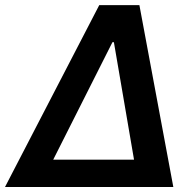

<svg xmlns="http://www.w3.org/2000/svg" viewBox="-41 -748 783 768"><path d="M-21 0 356 -727.5H516.6L652.3 0ZM171.9 -109.4H495.1L414.6 -579.1H408.7Z"/></svg>

Font: Inter SemiBold
Style: Italic
Weight: 600
Italic angle: -9.3988°
Designer: Rasmus Andersson
Foundry: rsms
Version: Version 4.001;git-66647c0bb